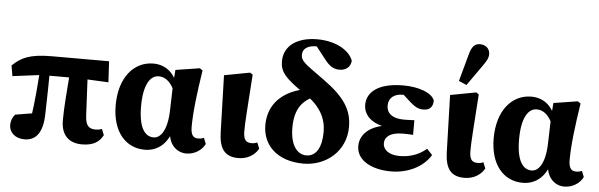

<svg xmlns="http://www.w3.org/2000/svg" viewBox="-50 -951 3547 1137"><g transform="rotate(5 1723.5 -383.0)"><path d="M122.6 15.2C191.4 15.2 231.5 -34.4 233.4 -146.1C235.9 -234.6 238.1 -339.5 238.4 -421.8H180.9C174.8 -327.3 165.7 -206 150.7 -111.5L207.8 -149.6C166.5 -144.2 93.8 -132.7 55.7 -125.7C39.8 -107.8 31.8 -86 31.8 -61.3C31.8 -20.2 66.7 15.2 122.6 15.2ZM19.8 -351.6 189.4 -373.2H412.6L589.3 -364.6L582.4 -489.2H242.9C107.7 -489.2 58.5 -461.7 9.2 -414.1L19.8 -351.6ZM465.1 15.2C535.6 15.2 569.2 -11.9 589.6 -50.5L575.1 -86.4C565.5 -82.1 552.1 -79.5 536.9 -79.5C497.9 -79.5 477.9 -97.3 475.2 -157.8L461.9 -421.8H358.6C346.9 -273.6 340.1 -184.7 340.1 -116.5C340.1 -27.7 388.2 15.2 465.1 15.2Z M838 14.4C908.8 14.4 972.2 -27.7 998.1 -126.2L978.8 -96.2C984.1 -22.8 1033.1 15.2 1085.2 15.2C1135.7 15.2 1178.7 -14.8 1195.5 -51.3L1181.7 -86.4C1172 -82.1 1160.3 -79.5 1145.9 -79.5C1116.3 -79.5 1103.3 -100.6 1103.3 -144.8C1103.3 -235.5 1118.3 -352.2 1138.6 -483.2L1121.5 -494.7L978.2 -472.3L971.9 -394.2L967.1 -228.5C963.5 -110.4 924.7 -62.9 883.9 -62.9C833 -62.9 794.3 -111.3 794.3 -240.6C794.3 -368.7 833 -426.1 883.4 -426.1C925.1 -426.1 959.8 -397.1 984.4 -332.6L998.7 -348.9C986.7 -439.9 929.2 -498.5 845.4 -498.5C730.1 -498.5 643.9 -399.2 643.9 -233.4C643.9 -76.8 723.7 14.4 838 14.4Z M1393.9 15.2C1446.2 15.2 1488.6 -8.6 1513.3 -50.5L1498.8 -86.4C1489.1 -82.1 1478.2 -79.5 1465.6 -79.5C1434.6 -79.5 1416.7 -91.9 1416.2 -144.4C1415.9 -201.8 1422.5 -275.1 1436.3 -484.2L1420.5 -494.9L1267.5 -466.1L1277.5 -126.4C1280.6 -27.6 1315.6 15.2 1393.9 15.2Z M1781.6 14.4C1913.6 14.4 2031.7 -79.1 2031.7 -225.6C2031.7 -328.3 1983 -401 1857.2 -491.5C1742.6 -574.4 1716.4 -588.5 1716.4 -627.5C1716.4 -664.7 1749.2 -684.1 1795.8 -684.1C1824.1 -684.1 1842.6 -675.5 1855.5 -666.1L1853 -692.7L1790.4 -696L1856.2 -612.2C1888.7 -568.9 1916.2 -558.3 1945.5 -558.3C1989.2 -558.3 2011.5 -584.9 2013.9 -617.3C1993.5 -675.4 1914.2 -726.3 1799.8 -726.3C1678.2 -726.3 1602.1 -668.8 1602.1 -578.8C1602.1 -516.8 1630.6 -479.8 1759.1 -393.7C1848.9 -333.7 1884.6 -261.1 1884.6 -183.9C1884.6 -94.2 1854.4 -35.6 1794.1 -35.6C1739.9 -35.6 1697.9 -88.3 1697.9 -192C1697.9 -334 1766.8 -386 1909.9 -414.6L1875.4 -431C1711.7 -444.8 1537.1 -375.9 1537.1 -193.1C1537.1 -75.3 1624.2 14.4 1781.6 14.4Z M2301.4 15.2C2401.4 15.2 2492.4 -29.3 2536.4 -102.5L2504.1 -136.9C2450.7 -92 2395.4 -80.2 2343.5 -80.2C2277.9 -80.2 2245.6 -112.3 2245.6 -146.7C2245.6 -186.4 2279.2 -213.9 2352.9 -213.9C2367.2 -213.9 2380.1 -213.9 2413.8 -211.9V-299C2383.1 -298 2372.3 -297 2352.3 -297C2279.6 -297 2248.4 -328.7 2248.4 -371.6C2248.4 -418.1 2282.7 -443.1 2330.7 -443.1C2348.5 -443.1 2372.8 -446.8 2401.5 -439.7L2379.3 -466.8L2320.5 -458.8L2368.2 -415.5C2413.2 -373.5 2432.9 -366.6 2462.8 -366.6C2499.8 -366.6 2518.2 -389.2 2518.2 -425C2501.4 -471.2 2420.6 -498.5 2331.2 -498.5C2184.1 -498.5 2115.7 -441.4 2115.7 -365.1C2115.7 -296.7 2175.1 -243.8 2291.7 -239.8V-257.6C2149.7 -249.4 2096.2 -185 2096.2 -117.7C2096.2 -31.6 2188.9 15.2 2301.4 15.2Z M2737.9 15.2C2790.2 15.2 2832.6 -8.6 2857.3 -50.5L2842.8 -86.4C2833.1 -82.1 2822.2 -79.5 2809.6 -79.5C2778.6 -79.5 2760.7 -91.9 2760.2 -144.4C2759.9 -201.8 2766.5 -275.1 2780.3 -484.2L2764.5 -494.9L2611.5 -466.1L2621.5 -126.4C2624.6 -27.6 2659.6 15.2 2737.9 15.2ZM2656.4 -553.8 2702.9 -533.6 2785.5 -650.9C2807.9 -682.8 2820.9 -701.5 2820.9 -726.8C2820.9 -760.4 2795.5 -781.2 2762.8 -781.2C2732.1 -781.2 2713.3 -763.9 2700.4 -714L2656.4 -553.8Z M3085 14.4C3155.8 14.4 3219.2 -27.7 3245.1 -126.2L3225.8 -96.2C3231.1 -22.8 3280.1 15.2 3332.2 15.2C3382.7 15.2 3425.7 -14.8 3442.5 -51.3L3428.7 -86.4C3419 -82.1 3407.3 -79.5 3392.9 -79.5C3363.3 -79.5 3350.3 -100.6 3350.3 -144.8C3350.3 -235.5 3365.3 -352.2 3385.6 -483.2L3368.5 -494.7L3225.2 -472.3L3218.9 -394.2L3214.1 -228.5C3210.5 -110.4 3171.7 -62.9 3130.9 -62.9C3080 -62.9 3041.3 -111.3 3041.3 -240.6C3041.3 -368.7 3080 -426.1 3130.4 -426.1C3172.1 -426.1 3206.8 -397.1 3231.4 -332.6L3245.7 -348.9C3233.7 -439.9 3176.2 -498.5 3092.4 -498.5C2977.1 -498.5 2890.9 -399.2 2890.9 -233.4C2890.9 -76.8 2970.7 14.4 3085 14.4Z"/></g></svg>

Font: Source Serif Variable
Style: Regular
Weight: 389
Designer: Frank Grießhammer
Foundry: Adobe Systems Incorporated
Version: Version 3.001;hotconv 1.0.111;makeotfexe 2.5.65597